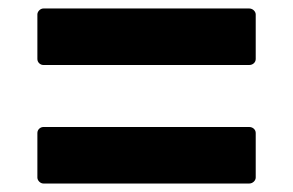

<svg xmlns="http://www.w3.org/2000/svg" viewBox="-20 -541 690 452"><path d="M82 -388H567C575 -388 582 -394 582 -402V-507C582 -514 575 -521 567 -521H82C75 -521 68 -514 68 -507V-402C68 -394 75 -388 82 -388ZM68 -228V-123C68 -116 75 -109 82 -109H567C575 -109 582 -116 582 -123V-228C582 -236 575 -242 567 -242H82C75 -242 68 -236 68 -228Z"/></svg>

Font: LINE Seed JP App_OTF Bold
Style: Regular
Weight: 700
Designer: LINE & Fontrix & Fontworks
Version: Version 1.009